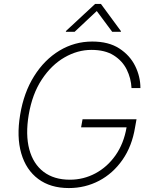

<svg xmlns="http://www.w3.org/2000/svg" viewBox="-20 -949 780 979"><path d="M650.6 -500Q648.1 -550.1 626.1 -594.5Q604 -638.8 559.8 -666.7Q515.6 -694.6 446 -694.6Q375.4 -694.6 308.8 -656.2Q242.2 -617.9 193.4 -544Q144.5 -470.2 126.4 -363.6Q109.4 -261.7 129.4 -187.3Q149.5 -112.9 202.4 -72.8Q255.3 -32.7 336.3 -32.7Q405.9 -32.7 466.4 -65Q527 -97.3 569.1 -157.1Q611.2 -217 625.4 -299.7H393.5L400.9 -340.9H676.1L668.7 -299.7Q653.1 -203.5 604.6 -134.1Q556.1 -64.6 485.3 -27.3Q414.4 9.9 331 9.9Q237.2 9.9 175.1 -36.4Q112.9 -82.7 88.4 -166.9Q63.9 -251.1 82.7 -363.6Q101.2 -476.6 153.8 -560.5Q206.3 -644.5 283.2 -690.9Q360.1 -737.2 450.6 -737.2Q533.7 -737.2 588.1 -702.1Q642.4 -666.9 669.2 -612.6Q696 -558.2 696 -500ZM360.6 -786.9 473.4 -892.8 552 -786.9H596.4L596.5 -790.5L494.6 -929H465.1L315.9 -790.5L316.2 -786.9Z"/></svg>

Font: Inter Extra Light  BETA
Style: Italic
Weight: 200
Italic angle: 9.39999°
Designer: Rasmus Andersson
Foundry: rsms
Version: Version 3.011;git-f93a4a705